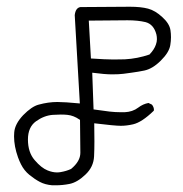

<svg xmlns="http://www.w3.org/2000/svg" viewBox="-20 -495 540 567"><path d="M215.8 -189.5Q170.9 -193.8 149.4 -193.8Q122.6 -193.8 94.2 -186Q73.7 -180.7 48.3 -154.8Q23.9 -128.9 22 -104Q21.5 -98.1 21.5 -92.3Q21.5 -63 33.2 -30.3Q37.1 -19.5 42 -9.8Q51.3 8.8 66.9 21.5Q82.5 34.2 97.7 42.2Q112.8 50.3 134.3 52.2Q138.7 52.2 145 52.2Q164.6 52.2 184.6 48.3Q208 43.9 232.4 20.5Q256.3 -2 257.8 -33.2Q258.8 -53.2 258.8 -77.6Q258.8 -102.1 258.3 -130.9Q319.3 -123.5 336.7 -123.5Q354 -123.5 373 -127.9Q398.9 -133.8 434.1 -168Q434.6 -169.4 434.6 -170.4Q434.6 -178.7 428.7 -186L418.5 -190.9Q402.3 -188 388.2 -177.2Q371.6 -164.6 348.1 -163.6Q342.8 -163.6 337.4 -163.6Q320.3 -163.6 303.7 -165.5L256.3 -171.9L252.4 -280.3Q289.6 -275.4 310.8 -275.4Q332 -275.4 344.7 -277.1Q357.4 -278.8 368.2 -280.3Q389.6 -283.2 405.8 -286.6Q430.2 -291.5 454.8 -315.9Q479.5 -340.3 482.9 -361.8Q484.9 -374 484.9 -385Q484.9 -396 483.4 -405.8Q480.5 -425.3 459.5 -444.3Q438.5 -463.9 417.2 -469.5Q396 -475.1 363.8 -475.1L217.3 -474.1Q203.1 -471.7 200.7 -450.2ZM148.4 14.2Q135.3 14.2 120.6 8.3Q102.1 1 82.5 -22Q62.5 -44.9 62.5 -83Q62.5 -119.6 86.2 -136.7Q109.9 -153.8 135.7 -155.8Q148.4 -156.7 159.4 -156.7Q170.4 -156.7 179.2 -155.8Q197.8 -153.8 214.4 -142.1L216.3 -141.1Q217.3 -67.4 217.3 -43.9Q217.3 -18.6 189.9 3.9Q176.3 10.3 159.2 13.2Q153.8 14.2 148.4 14.2ZM348.6 -319.8Q336.9 -319.3 314.7 -319.3Q292.5 -319.3 248.5 -322.3L242.2 -434.1Q326.2 -435.1 356.7 -435.1Q387.2 -435.1 409.7 -429.7Q434.1 -423.3 441.9 -393.1Q443.4 -386.7 443.4 -379.2Q443.4 -371.6 440.4 -363.3Q435.5 -348.6 421.4 -334Q385.7 -321.8 348.6 -319.8Z"/></svg>

Font: Bakudai
Style: Light
Weight: 300
Version: Version 1.48